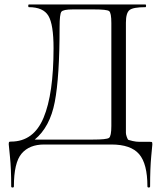

<svg xmlns="http://www.w3.org/2000/svg" viewBox="-20 -645 725 857"><path d="M648 -12Q657 -12 658.5 -10.5Q660 -9 660 0L655 53Q650 106 650 187Q650 192 644 192Q638 192 638 187Q638 86 601 43Q564 0 477 0H177Q111 0 76.5 40.5Q42 81 42 187Q42 192 36 192Q30 192 30 187Q30 107 24.5 55Q19 3 19 -1Q19 -9 20.5 -11Q22 -13 29 -13Q130 -13 174.5 -119.5Q219 -226 219 -430Q219 -536 196 -574.5Q173 -613 109 -613Q106 -613 106 -619Q106 -625 109 -625H629Q632 -625 632 -619Q632 -613 629 -613Q574 -613 558 -600Q542 -587 542 -544V-81Q542 -58 542 -51.5Q542 -45 546 -33.5Q550 -22 553.5 -20.5Q557 -19 572.5 -15.5Q588 -12 602 -12Q616 -12 648 -12ZM477 -83V-542Q477 -588 467 -595.5Q457 -603 399 -603H305Q262 -603 254 -592.5Q246 -582 246 -524Q246 -302 224.5 -190Q203 -78 135 -22H394Q456 -22 466.5 -29.5Q477 -37 477 -83Z"/></svg>

Font: Cormorant Infant
Style: Regular
Weight: 400
Designer: Christian Thalmann (Catharsis Fonts)
Version: Version 1.000;PS 002.000;hotconv 1.0.88;makeotf.lib2.5.64775